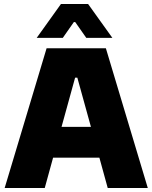

<svg xmlns="http://www.w3.org/2000/svg" viewBox="-20 -946 767 966"><path d="M3.4 0H205.1L247.1 -152.8H480L522 0H723.6L512.7 -703.1H214.4ZM164.6 -755.4H295.9L351.6 -835H358.4L414.1 -755.4H545.4L423.3 -925.8H286.6ZM289.6 -307.6 357.9 -555.2H369.1L437.5 -307.6Z"/></svg>

Font: Wand UI Pro Black
Style: Regular
Weight: 900
Designer: Andreas Faust
Version: Version 1.003;FEAKit 1.0